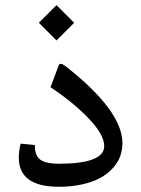

<svg xmlns="http://www.w3.org/2000/svg" viewBox="-20 -713 538 733"><path d="M195.8 -693.4 263.2 -626 195.8 -558.6 128.4 -626ZM112.8 -159.2Q112.8 -152.3 113.8 -142.6Q117.7 -111.8 139.2 -99.9Q160.6 -87.9 204.1 -87.9Q377.9 -87.9 377.9 -155.3Q377.9 -198.7 318.8 -260.5Q259.8 -322.3 172.9 -379.9L204.1 -463.4Q209.5 -476.6 230 -460.4Q447.3 -290.5 447.3 -166.5Q447.3 -112.8 413.8 -74.5Q380.4 -36.1 326.4 -18.1Q272.5 0 204.6 0Q51.8 0 51.8 -111.3Q51.8 -134.3 58.6 -164.6Z"/></svg>

Font: Shl
Style: Regular
Weight: 400
Foundry: Saber Rastikerdar (saber.rastikerdar@gmail.com)
Version: Version 3.4.0